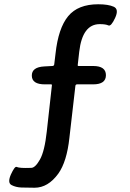

<svg xmlns="http://www.w3.org/2000/svg" viewBox="-20 -770 610 899"><path d="M142 109Q111 109 80 108Q54 107 34 96.5Q14 86 31 47Q49 8 57.5 11.5Q66 15 81.5 16Q97 17 126 16Q145 16 167 -23Q189 -62 199 -154L223 -370Q224 -375 219 -375H190Q130 -375 129 -415Q128 -456 188 -459L225 -461Q233 -461 234 -469L240 -519Q253 -638 299 -694Q345 -750 440 -750Q487 -750 512.5 -738.5Q538 -727 519 -686Q500 -645 487.5 -651Q475 -657 447 -657Q366 -657 351 -528L344 -466Q343 -461 348 -461H416Q476 -461 476 -418Q476 -375 416 -375H341Q334 -375 333 -368L305 -125Q293 -13 253 43Q205 109 142 109Z"/></svg>

Font: Resource Han Rounded CN Medium
Style: Regular
Weight: 500
Designer: Cyano Hao (round all glyphs); Ryoko NISHIZUKA 西塚涼子 (kana, bopomofo & ideographs); Paul D. Hunt (Latin, Greek & Cyrillic)
Foundry: Cyano Hao
Version: 0.990